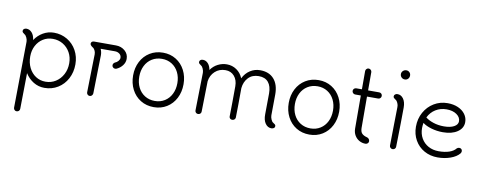

<svg xmlns="http://www.w3.org/2000/svg" viewBox="-79 -1155 4605 1837"><g transform="rotate(10 2223.5 -237.0)"><path d="M614 -260Q614 -183 581 -120.5Q548 -58 490 -22.5Q432 13 360 13Q302 13 253.5 -16.5Q205 -46 173 -97Q169 220 168 250Q168 262 159.5 271Q151 280 137 280Q125 280 116.5 271Q108 262 108 250L116 -392Q116 -411 106.5 -431.5Q97 -452 86 -458Q74 -466 67.5 -472.5Q61 -479 61 -488Q61 -501 71 -508Q81 -515 94 -515Q125 -515 147.5 -489.5Q170 -464 175 -419Q207 -467 255.5 -495Q304 -523 361 -523Q432 -523 490 -488.5Q548 -454 581 -394Q614 -334 614 -260ZM554 -260Q554 -318 528.5 -364Q503 -410 459 -436.5Q415 -463 360 -463Q307 -463 265 -436.5Q223 -410 199 -364Q175 -318 175 -260Q175 -199 199 -150.5Q223 -102 265 -74.5Q307 -47 360 -47Q415 -47 459 -75Q503 -103 528.5 -151.5Q554 -200 554 -260Z M1088 -396Q1088 -361 1065 -331.5Q1042 -302 1007 -287Q999 -285 995 -285Q983 -285 974 -293.5Q965 -302 965 -314Q965 -324 970.5 -331.5Q976 -339 984 -343Q1001 -349 1014.5 -364.5Q1028 -380 1028 -396Q1028 -420 1009.5 -434.5Q991 -449 965 -449H826Q839 -420 839 -388L836 -258Q831 -21 831 -16Q830 -4 821.5 5Q813 14 801 14Q788 14 779.5 5Q771 -4 771 -16Q771 -22 776 -257L779 -387Q779 -408 769.5 -426Q760 -444 747 -450Q723 -466 723 -481Q723 -492 731 -499Q739 -506 751 -506H965Q1016 -506 1052 -475Q1088 -444 1088 -396Z M1176 -252Q1176 -327 1207 -387Q1238 -447 1294 -481.5Q1350 -516 1422 -516Q1493 -516 1548.5 -481.5Q1604 -447 1635 -387Q1666 -327 1666 -252Q1666 -177 1635 -116.5Q1604 -56 1548.5 -21.5Q1493 13 1422 13Q1350 13 1294 -21.5Q1238 -56 1207 -116.5Q1176 -177 1176 -252ZM1606 -252Q1606 -310 1583 -356.5Q1560 -403 1518 -429.5Q1476 -456 1422 -456Q1367 -456 1324.5 -429.5Q1282 -403 1259 -356.5Q1236 -310 1236 -252Q1236 -193 1259 -146.5Q1282 -100 1324.5 -73.5Q1367 -47 1422 -47Q1476 -47 1518 -73.5Q1560 -100 1583 -146.5Q1606 -193 1606 -252Z M2600 -10Q2600 3 2590 10Q2580 17 2566 17Q2530 17 2507 -16Q2484 -49 2485 -105L2487 -307Q2487 -378 2455.5 -416Q2424 -454 2362 -454Q2299 -454 2261 -414Q2223 -374 2217 -312Q2217 -259 2216 -151.5Q2215 -44 2214 -25Q2213 -13 2204 -5.5Q2195 2 2183 2Q2170 2 2162 -6Q2154 -14 2154 -25Q2155 -56 2156 -163Q2157 -270 2157 -319Q2157 -380 2124.5 -417.5Q2092 -455 2039 -455Q1978 -455 1937 -417Q1896 -379 1888 -321L1882 -25Q1882 -12 1873 -4Q1864 4 1851 4Q1839 4 1830.5 -4.5Q1822 -13 1822 -25L1829 -392Q1829 -411 1820 -431.5Q1811 -452 1800 -458Q1788 -466 1781.5 -472.5Q1775 -479 1775 -488Q1775 -501 1785 -508Q1795 -515 1808 -515Q1837 -515 1858 -492.5Q1879 -470 1886 -430Q1914 -470 1955.5 -491Q1997 -512 2042 -512Q2095 -512 2137 -483Q2179 -454 2199 -404Q2225 -456 2269 -484Q2313 -512 2365 -512Q2452 -512 2499.5 -458.5Q2547 -405 2547 -309L2545 -106Q2545 -87 2554 -66Q2563 -45 2574 -39Q2586 -32 2593 -25.5Q2600 -19 2600 -10Z M2688 -252Q2688 -327 2719 -387Q2750 -447 2806 -481.5Q2862 -516 2934 -516Q3005 -516 3060.5 -481.5Q3116 -447 3147 -387Q3178 -327 3178 -252Q3178 -177 3147 -116.5Q3116 -56 3060.5 -21.5Q3005 13 2934 13Q2862 13 2806 -21.5Q2750 -56 2719 -116.5Q2688 -177 2688 -252ZM3118 -252Q3118 -310 3095 -356.5Q3072 -403 3030 -429.5Q2988 -456 2934 -456Q2879 -456 2836.5 -429.5Q2794 -403 2771 -356.5Q2748 -310 2748 -252Q2748 -193 2771 -146.5Q2794 -100 2836.5 -73.5Q2879 -47 2934 -47Q2988 -47 3030 -73.5Q3072 -100 3095 -146.5Q3118 -193 3118 -252Z M3523 -501Q3536 -501 3544.5 -492.5Q3553 -484 3553 -471Q3553 -459 3544.5 -450Q3536 -441 3523 -441H3415Q3415 -170 3416 -135Q3417 -97 3434.5 -81Q3452 -65 3480 -58Q3493 -55 3501 -45.5Q3509 -36 3509 -23Q3509 -10 3499.5 -2Q3490 6 3477 6Q3446 6 3418 -9.5Q3390 -25 3373 -54Q3356 -83 3356 -121Q3356 -308 3355 -441H3300Q3288 -441 3279 -450Q3270 -459 3270 -471Q3270 -484 3279 -492.5Q3288 -501 3300 -501H3355V-678Q3355 -690 3363.5 -699Q3372 -708 3385 -708Q3397 -708 3406 -699Q3415 -690 3415 -678V-501Z M3697 -710Q3697 -728 3710.5 -741Q3724 -754 3743 -754Q3761 -754 3773.5 -741.5Q3786 -729 3786 -710Q3786 -691 3773.5 -678Q3761 -665 3743 -665Q3723 -665 3710 -678Q3697 -691 3697 -710ZM3713 -17 3716 -223 3719 -392Q3720 -411 3711 -431.5Q3702 -452 3691 -458Q3679 -466 3672.5 -472Q3666 -478 3666 -487Q3666 -500 3676 -507.5Q3686 -515 3699 -515Q3734 -515 3756.5 -483.5Q3779 -452 3779 -399Q3779 -345 3777.5 -252Q3776 -159 3775 -110L3773 -17Q3773 -4 3764 4Q3755 12 3743 12Q3731 12 3722 3.5Q3713 -5 3713 -17Z M4399 -83Q4399 -72 4391 -61Q4362 -26 4304.5 -5.5Q4247 15 4180 15Q4108 15 4050 -17.5Q3992 -50 3959 -108Q3926 -166 3926 -239Q3926 -316 3960.5 -378.5Q3995 -441 4054.5 -477Q4114 -513 4187 -513Q4244 -513 4288.5 -493.5Q4333 -474 4358 -439.5Q4383 -405 4383 -363Q4383 -304 4329.5 -267.5Q4276 -231 4188 -231Q4130 -231 4076.5 -246.5Q4023 -262 3991 -287Q3986 -259 3986 -235Q3986 -180 4011 -136.5Q4036 -93 4080 -69Q4124 -45 4180 -45Q4239 -45 4282 -59.5Q4325 -74 4347 -102Q4356 -111 4371 -111Q4384 -111 4391.5 -103Q4399 -95 4399 -83ZM4009 -343Q4037 -320 4084.5 -304Q4132 -288 4188 -288Q4250 -288 4286.5 -308Q4323 -328 4323 -361Q4323 -400 4285 -426.5Q4247 -453 4187 -453Q4128 -453 4081 -424Q4034 -395 4009 -343Z"/></g></svg>

Font: Tsukimi Rounded
Style: Regular
Weight: 400
Designer: Takashi Funayama
Foundry: Takashi Funayama
Version: Version 1.032; ttfautohint (v1.8.3)